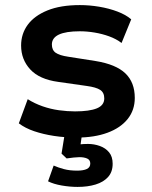

<svg xmlns="http://www.w3.org/2000/svg" viewBox="-20 -531 596 755"><path d="M281 10Q235 10 192.5 3.5Q150 -3 114.5 -15Q79 -27 54 -46L89 -141Q116 -124 147.5 -113Q179 -102 212 -97.5Q245 -93 275 -93Q332 -93 361 -105Q390 -117 390 -144Q390 -167 374 -177.5Q358 -188 321 -193L209 -209Q135 -219 99 -258Q63 -297 63 -352Q63 -398 89 -433.5Q115 -469 166.5 -490Q218 -511 294 -511Q332 -511 370.5 -504.5Q409 -498 442 -485.5Q475 -473 496 -455L458 -362Q437 -378 409.5 -388Q382 -398 352 -403Q322 -408 294 -408Q239 -408 211.5 -395Q184 -382 184 -356Q184 -334 199 -323.5Q214 -313 248 -308L356 -291Q436 -278 473 -242.5Q510 -207 510 -146Q510 -98 482 -63Q454 -28 402.5 -9Q351 10 281 10ZM285 204Q255 204 223 198.5Q191 193 169 182L191 120Q209 128 231.5 134Q254 140 283 140Q308 140 321.5 133.5Q335 127 335 112Q335 98 323 92.5Q311 87 292 87Q284 87 269.5 88.5Q255 90 242 92L222 73L237 -20H305L293 63L262 44Q273 39 290.5 37Q308 35 326 35Q350 35 372.5 43Q395 51 409 68Q423 85 423 113Q423 145 405 165Q387 185 356 194.5Q325 204 285 204Z"/></svg>

Font: Nunito Sans 7pt
Style: Bold
Weight: 700
Designer: Vernon Adams
Foundry: Vernon Adams
Version: Version 3.101;gftools[0.9.27]